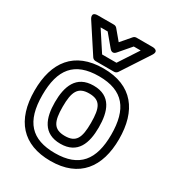

<svg xmlns="http://www.w3.org/2000/svg" viewBox="-196 -908 973 1065"><g transform="rotate(30 290.5 -375.5)"><path d="M291 -502C447.2 -502 511 -417.6 511 -255C511 -94.2 446.4 -10 291 -10C140.6 -10 70 -85 70 -255C70 -418.1 133.8 -502 291 -502ZM291 -552C104.4 -552 20 -435.8 20 -255C20 -65 113.4 40 291 40C475.7 40 561 -76.2 561 -255C561 -435.2 476.8 -552 291 -552ZM291 -70C401.6 -70 431 -154.6 431 -255C431 -356.3 403.1 -442 291 -442C179.7 -442 150 -354.9 150 -255C150 -154.6 180 -70 291 -70ZM291 -120C219.2 -120 200 -159.7 200 -255C200 -350.4 219.7 -392 291 -392C363.1 -392 381 -352.4 381 -255C381 -159.3 362.1 -120 291 -120ZM336.5 -615H244.5L162.2 -741H207.3L270.8 -665C275.6 -659.2 291.6 -644.5 309 -664.7L374.5 -741H418.8ZM350 -565C357.9 -565 366.3 -569.2 370.9 -576.3L485.9 -752.3C512.4 -792.8 465 -791 465 -791H363C356.2 -791 348.8 -787.8 344 -782.3L290.3 -719.7L238.2 -782C233.7 -787.4 226.4 -791 219 -791H116C67.7 -791 95.1 -752.3 95.1 -752.3L210.1 -576.3C214.4 -569.7 222.5 -565 231 -565Z"/></g></svg>

Font: Fog Sans
Style: Outline
Weight: 700
Foundry: Intel Corporation
Version: Version 1.00